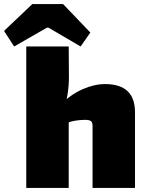

<svg xmlns="http://www.w3.org/2000/svg" viewBox="-87 -930 728 950"><path d="M433 -514Q581 -514 581 -374V0H371V-307Q371 -324 363 -330.5Q355 -337 335 -337Q316 -337 292.5 -334Q269 -331 231 -318L209 -409Q262 -462 320.5 -488Q379 -514 433 -514ZM253 -700 254 -551Q254 -506 247.5 -464.5Q241 -423 233 -398L253 -386V0H43V-700ZM225 -910 360 -769 312 -700 153 -793H145L-17 -700L-67 -777L73 -910Z"/></svg>

Font: Exo 2 Black
Style: Regular
Weight: 900
Designer: Natanael Gama
Foundry: Natanael Gama
Version: Version 2.010